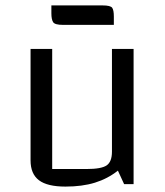

<svg xmlns="http://www.w3.org/2000/svg" viewBox="-20 -681 612 710"><path d="M474 -500V0H439L416 -50Q378 -20 331 -5.5Q284 9 222 9Q155 9 124 -14.5Q93 -38 93 -88V-500H173V-56H300Q355 -56 374.5 -69.5Q394 -83 394 -120V-500ZM213 -589Q183 -589 176.5 -599Q170 -609 170 -632V-661H359Q389 -661 395 -652Q401 -643 401 -620V-589Z"/></svg>

Font: Changa Light
Style: Regular
Weight: 300
Designer: Eduardo Rodriguez Tunni
Foundry: Eduardo Rodriguez Tunni
Version: Version 3.002; ttfautohint (v1.8.2)